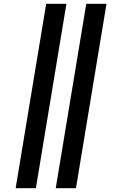

<svg xmlns="http://www.w3.org/2000/svg" viewBox="-20 -843 640 1006"><path d="M272 143 432 -823H538L378 143ZM62 143 222 -823H328L168 143Z"/></svg>

Font: Iosevka Slab XBdExObl
Style: Regular
Weight: 800
Width: 7
Italic angle: -9°
Monospace: yes
Designer: Belleve Invis
Foundry: Belleve Invis
Version: Version 11.1.0; ttfautohint (v1.8.3)